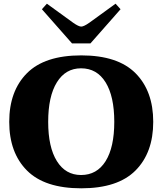

<svg xmlns="http://www.w3.org/2000/svg" viewBox="-20 -1010 880 1040"><path d="M207 -960 234 -990 376 -887Q406 -866 420 -866Q434 -866 464 -887L606 -990L633 -960L470 -775H370ZM30 -350Q30 -517 126 -613.5Q222 -710 420 -710Q618 -710 714 -613.5Q810 -517 810 -350Q810 -183 714 -86.5Q618 10 420 10Q222 10 126 -86.5Q30 -183 30 -350ZM599 -350Q599 -488 552 -564Q505 -640 419 -640Q335 -640 288 -564Q241 -488 241 -350Q241 -213 288 -137.5Q335 -62 419 -62Q505 -62 552 -137Q599 -212 599 -350Z"/></svg>

Font: Taviraj Black
Style: Regular
Weight: 900
Designer: Katatrad Team
Foundry: CadsonDemak
Version: Version 1.030